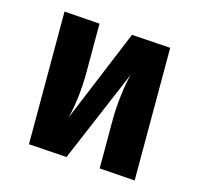

<svg xmlns="http://www.w3.org/2000/svg" viewBox="-92 -687 830 801"><g transform="rotate(15 323.0 -286.5)"><path d="M556 16 402 5V-200Q402 -263 410 -319Q415 -363 426 -406L256 -5L91 -16V-589L245 -578V-371Q245 -310 238 -254Q232 -207 222 -167L388 -568L556 -557Z"/></g></svg>

Font: Xiangcui Wave Sans Xiangcui Wave Sans
Style: Regular
Weight: 800
Width: 3
Version: Version 0.920;March 28, 2024;FontCreator 14.0.0.2814 64-bit